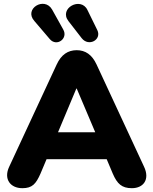

<svg xmlns="http://www.w3.org/2000/svg" viewBox="-20 -977 803 1006"><path d="M241 -772C277 -730 339 -775 311 -823L253 -927C213 -997 103 -931 160 -867ZM408 -777C445 -730 514 -769 490 -819L438 -925C404 -996 286 -934 339 -866ZM97 9C149 9 168 -13 192 -67L224 -143H539L571 -67C594 -14 618 9 671 9C732 9 766 -37 735 -103L486 -639C462 -691 427 -714 382 -714C336 -714 301 -691 277 -639L28 -103C-2 -39 34 9 97 9ZM382 -513 479 -284H284L380 -513Z"/></svg>

Font: Nunito Black
Style: Regular
Weight: 900
Designer: Vernon Adams
Foundry: Vernon Adams
Version: Version 3.602